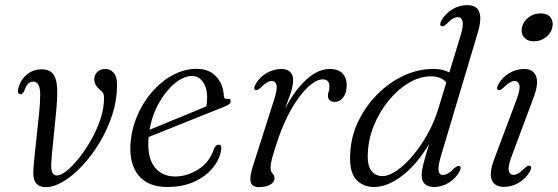

<svg xmlns="http://www.w3.org/2000/svg" viewBox="-20 -738 2228 767"><path d="M113 -46Q113 -65 117 -104.5Q121 -144 126.2 -191.5Q131.5 -239 136 -283.5Q140.5 -328 140.5 -357.5Q141.5 -412 112.5 -412Q90 -412 79 -380Q72 -361.5 62.5 -361.5Q50 -362 52 -378Q54 -395.5 65.5 -415Q77 -434.5 97.5 -447.8Q118 -461 146 -461Q182 -461 196 -436.8Q210 -412.5 208.5 -363.5Q208.5 -338.5 204.8 -297Q201 -255.5 196.2 -210.8Q191.5 -166 188 -129Q184.5 -92 184.5 -76Q184.5 -37 207.5 -37Q223 -37 246.5 -55.8Q270 -74.5 295.5 -106.5Q321 -138.5 343.8 -178.5Q366.5 -218.5 380.8 -261Q395 -303.5 395.5 -343Q396 -357 392.5 -364.5Q389 -372 376.5 -382Q356 -399.5 356.5 -423.5Q357.5 -440 369.5 -451.2Q381.5 -462.5 400.5 -462.5Q422 -462.5 435.2 -446Q448.5 -429.5 447.5 -394.5Q447 -336 428 -278Q409 -220 377.8 -168.2Q346.5 -116.5 309.2 -76.5Q272 -36.5 233.8 -13.5Q195.5 9.5 163 9.5Q113 9.5 113 -46Z M863.5 -139Q858 -102 830.5 -68Q803 -34 756.8 -12.5Q710.5 9 647.5 9Q573 9 535 -35.5Q497 -80 501 -159Q504.5 -219 527.5 -273.8Q550.5 -328.5 587.5 -371Q624.5 -413.5 670.5 -438.2Q716.5 -463 765.5 -463Q816.5 -463 844.5 -431.2Q872.5 -399.5 874 -355.5Q875 -341 887.5 -343Q901.5 -345.5 901.5 -334Q901.5 -327.5 895.8 -322.2Q890 -317 873 -310.5Q850.5 -301.5 811 -285.8Q771.5 -270 726.2 -251.8Q681 -233.5 640 -217.2Q599 -201 573.5 -190.5Q573.5 -186 573 -181.5Q568.5 -107 598 -70Q627.5 -33 679 -33Q728 -33 773 -61.8Q818 -90.5 835.5 -145.5Q843.5 -160.5 853 -160Q867.5 -160 863.5 -139ZM747.5 -434.5Q714.5 -434.5 679.2 -405.8Q644 -377 616 -328.5Q588 -280 577.5 -219.5Q605.5 -231 646.5 -248Q687.5 -265 730 -282.2Q772.5 -299.5 804 -313Q807.5 -327 807.5 -350.5Q807.5 -386.5 790.8 -410.5Q774 -434.5 747.5 -434.5Z M1000 -378.5Q991 -383 1000.5 -400.5Q1016 -429 1044.5 -445.8Q1073 -462.5 1104 -462.5Q1125.5 -462.5 1138.2 -451.5Q1151 -440.5 1151 -418Q1151 -396 1140.8 -365.2Q1130.5 -334.5 1118.5 -302.5Q1154 -373.5 1201.5 -418Q1249 -462.5 1297.5 -462.5Q1331.5 -462.5 1348.5 -444.2Q1365.5 -426 1365 -396.5Q1364.5 -365.5 1350.5 -348.2Q1336.5 -331 1317.5 -331Q1304 -331 1297 -337.8Q1290 -344.5 1290 -354Q1290 -363.5 1293 -372.2Q1296 -381 1296 -392Q1296 -421 1269.5 -421Q1243.5 -421 1210 -390Q1176.5 -359 1142.8 -300.2Q1109 -241.5 1083 -158.5Q1071.5 -123.5 1066.2 -103.5Q1061 -83.5 1061 -67.5Q1061 -51.5 1068.8 -44.8Q1076.5 -38 1076.5 -24.5Q1076.5 -10.5 1059.8 -0.5Q1043 9.5 1014 9.5Q987 9.5 981.5 -10.5Q976 -30.5 991 -76.5L1075 -340Q1088.5 -381 1084.5 -397.8Q1080.5 -414.5 1066 -414.5Q1057 -414.5 1046.5 -408.5Q1036 -402.5 1021 -387.5Q1007.5 -375 1000 -378.5Z M1888.5 -607 1741.5 -115Q1729 -72 1732 -55.5Q1735 -39 1749.5 -39Q1758.5 -39 1769.2 -45Q1780 -51 1794.5 -65.5Q1808 -78 1815.5 -74.5Q1824.5 -70.5 1815.5 -52.5Q1799.5 -24 1771.8 -7.5Q1744 9 1715 9Q1664.5 9 1664.5 -38.5Q1664.5 -55.5 1671.2 -82.5Q1678 -109.5 1694.5 -163Q1643.5 -78.5 1585.2 -34.8Q1527 9 1475 9Q1427.5 9 1400.5 -23.5Q1373.5 -56 1379.5 -131Q1383.5 -197.5 1413 -257Q1442.5 -316.5 1489.2 -363Q1536 -409.5 1593.2 -436Q1650.5 -462.5 1710 -462.5Q1749.5 -462.5 1775 -448.5L1819.5 -594.5Q1832 -636 1827.8 -652.8Q1823.5 -669.5 1809 -669.5Q1800 -669.5 1789.2 -663.5Q1778.5 -657.5 1764 -642.5Q1750.5 -630 1743 -633.5Q1734 -638 1743 -655.5Q1759 -684 1787 -700.8Q1815 -717.5 1847 -717.5Q1921.5 -717.5 1888.5 -607ZM1449.5 -128Q1446.5 -78 1463.2 -56.2Q1480 -34.5 1508 -34.5Q1533 -34.5 1564.8 -56.2Q1596.5 -78 1628.5 -115.8Q1660.5 -153.5 1687.8 -202Q1715 -250.5 1731 -303.5L1763 -408.5Q1742.5 -433 1701 -433Q1656.5 -433 1613 -407Q1569.5 -381 1533.2 -337Q1497 -293 1474.5 -238.8Q1452 -184.5 1449.5 -128Z M2112.5 -573Q2087.5 -573 2074 -588.5Q2060.5 -604 2064.5 -625.5Q2068.5 -650 2089.8 -667.2Q2111 -684.5 2139.5 -684.5Q2166 -684.5 2178.5 -669.2Q2191 -654 2187 -631.5Q2183 -607.5 2162 -590.2Q2141 -573 2112.5 -573ZM2024 -114Q2008.5 -73 2012.5 -56.2Q2016.5 -39.5 2031.5 -39.5Q2040 -39.5 2050.8 -45.5Q2061.5 -51.5 2076.5 -66.5Q2089.5 -79 2097.5 -75.5Q2106.5 -71 2097 -53.5Q2081 -25 2052.8 -8.2Q2024.5 8.5 1992.5 8.5Q1955.5 8.5 1944.5 -19.5Q1933.5 -47.5 1954 -101.5L2043.5 -340Q2059 -381 2054.8 -397.8Q2050.5 -414.5 2036 -414.5Q2027 -414.5 2016.5 -408.5Q2006 -402.5 1991 -387.5Q1977.5 -375 1970 -378.5Q1961 -383 1970.5 -400.5Q1986 -429 2014.2 -445.8Q2042.5 -462.5 2074 -462.5Q2109 -462.5 2121 -434.5Q2133 -406.5 2112.5 -351Z"/></svg>

Font: Fraunces 9pt Light
Style: Italic
Weight: 300
Italic angle: -16°
Version: Version 1.000;[0bf87f6ff]